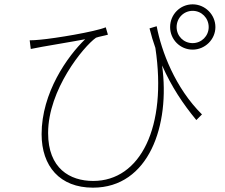

<svg xmlns="http://www.w3.org/2000/svg" viewBox="-20 -818 1040 886"><path d="M670 -687C678 -655 687 -625 697 -597C752 -232 628 17 410 17C302 17 202 -41 202 -204C202 -404 365 -603 423 -644C436 -649 466 -654 478 -658L468 -692C417 -671 234 -641 167 -635C149 -633 129 -632 117 -632L122 -592C141 -596 160 -599 174 -602C217 -610 311 -625 373 -637C291 -558 172 -390 172 -199C172 -51 256 48 409 48C667 48 766 -240 728 -516C772 -417 824 -339 886 -264L912 -290C788 -413 725 -581 703 -697ZM869 -619C827 -619 795 -652 795 -693C795 -735 828 -768 869 -768C910 -768 943 -735 943 -693C943 -652 910 -619 869 -619ZM869 -798C811 -798 765 -751 765 -693C765 -636 811 -589 869 -589C926 -589 974 -636 974 -693C974 -751 926 -798 869 -798Z"/></svg>

Font: Noto Sans CJK JP Thin
Style: Regular
Weight: 250
Designer: Ryoko NISHIZUKA (kana & ideographs); Paul D. Hunt (Latin, Greek & Cyrillic); Wenlong ZHANG (bopomofo); Sandoll Communica
Foundry: Adobe Systems Incorporated
Version: Version 1.004;PS 1.004;hotconv 1.0.82;makeotf.lib2.5.63406